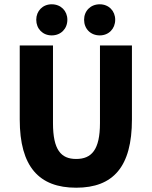

<svg xmlns="http://www.w3.org/2000/svg" viewBox="-20 -863 707 895"><path d="M335 12C508 12 595 -86 595 -306V-651H446V-289C446 -165 407 -122 335 -122C264 -122 227 -165 227 -289V-651H72V-306C72 -86 162 12 335 12ZM221 -698C264 -698 294 -729 294 -771C294 -812 264 -843 221 -843C179 -843 149 -812 149 -771C149 -729 179 -698 221 -698ZM445 -698C487 -698 517 -729 517 -771C517 -812 487 -843 445 -843C402 -843 372 -812 372 -771C372 -729 402 -698 445 -698Z"/></svg>

Font: DAIFUKU Sans
Style: Bold
Weight: 700
Designer: Original font ‘Source Han Sans JP’ : Paul D. Hunt
Foundry: Daifuku
Version: Version 1.000